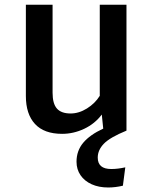

<svg xmlns="http://www.w3.org/2000/svg" viewBox="-20 -562 655 826"><path d="M524.1 0Q452.8 29.2 426.7 56.4Q400.5 83.6 400.5 115.9Q400.5 165.1 458.5 165.1Q487.2 165.1 519 157.9L508.7 236.9Q476.4 244.6 445.6 244.6Q405.1 244.6 374.4 230.8Q343.6 216.9 326.4 191.8Q309.2 166.7 309.2 133.8Q309.2 86.7 337.9 52.3Q366.7 17.9 424.1 -8.7L417.9 -69.2Q388.2 -29.7 342.3 -7.9Q296.4 13.8 247.2 13.8Q169.7 13.8 130.5 -28.7Q91.3 -71.3 91.3 -148.7V-541.5H206.2V-163.1Q206.2 -115.9 224.9 -94.9Q243.6 -73.8 283.6 -73.8Q319.5 -73.8 354.1 -95.4Q388.7 -116.9 409.2 -149.7V-541.5H524.1Z"/></svg>

Font: Fira Code Fixed Medium
Style: Regular
Weight: 500
Monospace: yes
Designer: Carrois Corporate, Edenspiekermann AG, Nikita Prokopov
Foundry: Carrois Corporate, Edenspiekermann AG, Nikita Prokopov
Version: Version 5.002